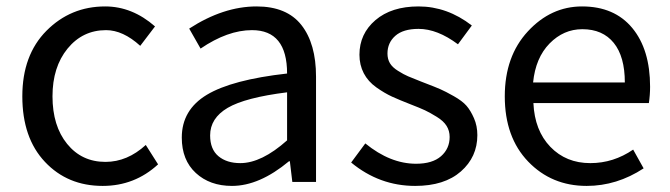

<svg xmlns="http://www.w3.org/2000/svg" viewBox="-20 -577 2124 609"><path d="M305.7 12.7Q194.3 12.7 122.6 -63.5Q50.8 -139.6 50.8 -271.5Q50.8 -402.3 127.4 -479.5Q204.1 -556.6 313.5 -556.6Q399.4 -556.6 471.7 -493.2L424.8 -431.6Q370.1 -481.4 316.4 -481.4Q242.2 -481.4 194.3 -422.9Q146.5 -364.3 146.5 -271.5Q146.5 -177.7 192.9 -120.6Q239.3 -63.5 314.5 -63.5Q383.8 -63.5 442.4 -117.2L481.4 -55.7Q407.2 12.7 305.7 12.7Z M715.8 12.7Q645.5 12.7 601.1 -28.3Q556.6 -69.3 556.6 -140.6Q556.6 -228.5 636.2 -276.4Q715.8 -324.2 890.6 -343.8Q890.6 -481.4 779.3 -481.4Q702.1 -481.4 616.2 -422.9L580.1 -486.3Q688.5 -556.6 793.9 -556.6Q889.6 -556.6 936 -497.6Q982.4 -438.5 982.4 -334V0H907.2L899.4 -65.4H896.5Q802.7 12.7 715.8 12.7ZM742.2 -59.6Q809.6 -59.6 890.6 -131.8V-284.2Q757.8 -267.6 702.1 -234.9Q646.5 -202.1 646.5 -147.5Q646.5 -103.5 672.9 -81.5Q699.2 -59.6 742.2 -59.6Z M1296.9 12.7Q1183.6 12.7 1093.8 -61.5L1138.7 -122.1Q1217.8 -57.6 1299.8 -57.6Q1351.6 -57.6 1378.9 -81.5Q1406.2 -105.5 1406.2 -142.6Q1406.2 -162.1 1396.5 -177.7Q1386.7 -193.4 1365.2 -206.5Q1343.8 -219.7 1328.1 -227.1Q1312.5 -234.4 1282.2 -246.1Q1247.1 -259.8 1223.6 -270.5Q1200.2 -281.2 1173.8 -299.8Q1147.5 -318.4 1133.8 -344.7Q1120.1 -371.1 1120.1 -403.3Q1120.1 -469.7 1170.9 -513.2Q1221.7 -556.6 1307.6 -556.6Q1398.4 -556.6 1476.6 -496.1L1432.6 -436.5Q1367.2 -485.4 1307.6 -485.4Q1258.8 -485.4 1233.9 -463.4Q1209 -441.4 1209 -407.2Q1209 -389.6 1216.8 -376.5Q1224.6 -363.3 1242.7 -352.1Q1260.7 -340.8 1274.4 -335Q1288.1 -329.1 1315.4 -318.4Q1324.2 -315.4 1328.1 -313.5Q1361.3 -300.8 1377 -293.9Q1392.6 -287.1 1419.4 -272Q1446.3 -256.8 1459.5 -241.7Q1472.7 -226.6 1483.4 -202.1Q1494.1 -177.7 1494.1 -148.4Q1494.1 -79.1 1441.9 -33.2Q1389.6 12.7 1296.9 12.7Z M1840.8 12.7Q1729.5 12.7 1655.3 -64.5Q1581.1 -141.6 1581.1 -271.5Q1581.1 -398.4 1654.3 -477.5Q1727.5 -556.6 1826.2 -556.6Q1928.7 -556.6 1985.4 -488.3Q2042 -419.9 2042 -301.8Q2042 -275.4 2038.1 -250H1671.9Q1675.8 -163.1 1725.6 -111.3Q1775.4 -59.6 1852.5 -59.6Q1925.8 -59.6 1988.3 -102.5L2021.5 -43Q1936.5 12.7 1840.8 12.7ZM1670.9 -315.4H1961.9Q1961.9 -397.5 1926.8 -440.9Q1891.6 -484.4 1827.1 -484.4Q1767.6 -484.4 1723.1 -439Q1678.7 -393.6 1670.9 -315.4Z"/></svg>

Font: Nasu
Style: Regular
Weight: 400
Designer: Ryoko NISHIZUKA (kana &amp; ideographs); Paul D. Hunt (Latin, Greek &amp; Cyrillic); Wenlong ZHANG (bopomofo); Sandoll C
Version: Version 2014.1215